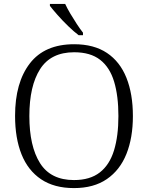

<svg xmlns="http://www.w3.org/2000/svg" viewBox="-20 -951 757 981"><path d="M358 10Q257 10 190 -35Q123 -80 90 -162.5Q57 -245 57 -359Q57 -529 132.5 -627Q208 -725 359 -725Q460 -725 526.5 -680.5Q593 -636 626 -553.5Q659 -471 659 -358Q659 -247 626 -164.5Q593 -82 526 -36Q459 10 358 10ZM358 -31Q440 -31 490 -70Q540 -109 562.5 -182.5Q585 -256 585 -358Q585 -461 563 -534Q541 -607 491.5 -645.5Q442 -684 359 -684Q240 -684 185 -598Q130 -512 130 -358Q130 -204 184.5 -117.5Q239 -31 358 -31ZM382 -771Q358 -789 328.5 -817.5Q299 -846 273.5 -875Q248 -904 235 -921V-931H313Q323 -909 339 -882Q355 -855 372 -829Q389 -803 404 -784V-771Z"/></svg>

Font: Noto Serif Myanmar Light
Style: Regular
Weight: 300
Designer: Ben Mitchell and the Monotype Design Team
Foundry: Monotype Imaging Inc.
Version: Version 2.106; ttfautohint (v1.8.4.7-5d5b)